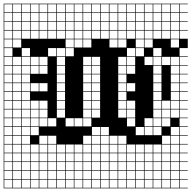

<svg xmlns="http://www.w3.org/2000/svg" viewBox="-20 -785 1040 1043"><path d="M0 -765.1H1000V-761.9H955.6V-717.5H1000V-714.3H955.6V-669.8H1000V-666.7H955.6V-622.2H1000V-619H955.6V-574.6H1000V-523.8H955.6V-479.4H1000V-476.2H955.6V-431.7H1000V-428.6H955.6V-384.1H1000V-381H955.6V-336.5H1000V-333.3H955.6V-288.9H1000V-285.7H955.6V-241.3H1000V-238.1H955.6V-193.7H1000V-190.5H955.6V-146H1000V-142.9H955.6V-98.4H1000V-95.2H955.6V-50.8H1000V-47.6H955.6V-3.2H1000V0H955.6V44.4H1000V47.6H955.6V92.1H1000V95.2H955.6V139.7H1000V142.9H955.6V187.3H1000V190.5H955.6V234.9H1000V238.1H0ZM574.6 -717.5H619V-761.9H574.6ZM98.4 -717.5H142.9V-761.9H98.4ZM527 -717.5H571.4V-761.9H527ZM3.2 -717.5H47.6V-761.9H3.2ZM907.9 -717.5H952.4V-761.9H907.9ZM622.2 -717.5H666.7V-761.9H622.2ZM479.4 -717.5H523.8V-761.9H479.4ZM241.3 -717.5H285.7V-761.9H241.3ZM669.8 -717.5H714.3V-761.9H669.8ZM860.3 -717.5H904.8V-761.9H860.3ZM146 -717.5H190.5V-761.9H146ZM288.9 -717.5H333.3V-761.9H288.9ZM193.7 -717.5H238.1V-761.9H193.7ZM431.7 -717.5H476.2V-761.9H431.7ZM812.7 -717.5H857.1V-761.9H812.7ZM717.5 -717.5H761.9V-761.9H717.5ZM336.5 -717.5H381V-761.9H336.5ZM50.8 -717.5H95.2V-761.9H50.8ZM384.1 -717.5H428.6V-761.9H384.1ZM765.1 -717.5H809.5V-761.9H765.1ZM574.6 -669.8H619V-714.3H574.6ZM384.1 -669.8H428.6V-714.3H384.1ZM50.8 -669.8H95.2V-714.3H50.8ZM193.7 -669.8H238.1V-714.3H193.7ZM812.7 -669.8H857.1V-714.3H812.7ZM717.5 -669.8H761.9V-714.3H717.5ZM431.7 -669.8H476.2V-714.3H431.7ZM336.5 -669.8H381V-714.3H336.5ZM860.3 -669.8H904.8V-714.3H860.3ZM288.9 -669.8H333.3V-714.3H288.9ZM669.8 -669.8H714.3V-714.3H669.8ZM146 -669.8H190.5V-714.3H146ZM479.4 -669.8H523.8V-714.3H479.4ZM241.3 -669.8H285.7V-714.3H241.3ZM907.9 -669.8H952.4V-714.3H907.9ZM622.2 -669.8H666.7V-714.3H622.2ZM527 -669.8H571.4V-714.3H527ZM3.2 -669.8H47.6V-714.3H3.2ZM98.4 -669.8H142.9V-714.3H98.4ZM765.1 -669.8H809.5V-714.3H765.1ZM3.2 -622.2H47.6V-666.7H3.2ZM574.6 -622.2H619V-666.7H574.6ZM907.9 -622.2H952.4V-666.7H907.9ZM288.9 -622.2H333.3V-666.7H288.9ZM860.3 -622.2H904.8V-666.7H860.3ZM622.2 -622.2H666.7V-666.7H622.2ZM527 -622.2H571.4V-666.7H527ZM336.5 -622.2H381V-666.7H336.5ZM50.8 -622.2H95.2V-666.7H50.8ZM98.4 -622.2H142.9V-666.7H98.4ZM812.7 -622.2H857.1V-666.7H812.7ZM479.4 -622.2H523.8V-666.7H479.4ZM146 -622.2H190.5V-666.7H146ZM669.8 -622.2H714.3V-666.7H669.8ZM193.7 -622.2H238.1V-666.7H193.7ZM384.1 -622.2H428.6V-666.7H384.1ZM765.1 -622.2H809.5V-666.7H765.1ZM717.5 -622.2H761.9V-666.7H717.5ZM431.7 -622.2H476.2V-666.7H431.7ZM241.3 -622.2H285.7V-666.7H241.3ZM431.7 -574.6H476.2V-619H431.7ZM765.1 -574.6H809.5V-619H765.1ZM717.5 -574.6H761.9V-619H717.5ZM98.4 -574.6H142.9V-619H98.4ZM384.1 -574.6H428.6V-619H384.1ZM479.4 -574.6H523.8V-619H479.4ZM812.7 -574.6H857.1V-619H812.7ZM669.8 -574.6H714.3V-619H669.8ZM146 -574.6H190.5V-619H146ZM527 -574.6H571.4V-619H527ZM336.5 -574.6H381V-619H336.5ZM860.3 -574.6H904.8V-619H860.3ZM622.2 -574.6H666.7V-619H622.2ZM50.8 -574.6H95.2V-619H50.8ZM3.2 -574.6H47.6V-619H3.2ZM288.9 -574.6H333.3V-619H288.9ZM241.3 -574.6H285.7V-619H241.3ZM907.9 -574.6H952.4V-619H907.9ZM574.6 -574.6H619V-619H574.6ZM193.7 -574.6H238.1V-619H193.7ZM336.5 -527H381V-571.4H336.5ZM384.1 -527H428.6V-571.4H384.1ZM431.7 -527H476.2V-571.4H431.7ZM574.6 -527H619V-571.4H574.6ZM622.2 -527H666.7V-571.4H622.2ZM717.5 -527H761.9V-571.4H717.5ZM765.1 -527H809.5V-571.4H765.1ZM907.9 -527H952.4V-571.4H907.9ZM50.8 -527H95.2V-571.4H50.8ZM3.2 -527H47.6V-571.4H3.2ZM241.3 -479.4H285.7V-523.8H241.3ZM98.4 -479.4H142.9V-523.8H98.4ZM336.5 -479.4H381V-523.8H336.5ZM3.2 -479.4H47.6V-523.8H3.2ZM717.5 -479.4H761.9V-523.8H717.5ZM812.7 -479.4H857.1V-523.8H812.7ZM288.9 -479.4H333.3V-523.8H288.9ZM669.8 -479.4H714.3V-523.8H669.8ZM50.8 -431.7H95.2V-476.2H50.8ZM193.7 -431.7H238.1V-476.2H193.7ZM288.9 -431.7H333.3V-476.2H288.9ZM812.7 -431.7H857.1V-476.2H812.7ZM669.8 -431.7H714.3V-476.2H669.8ZM479.4 -431.7H523.8V-476.2H479.4ZM907.9 -431.7H952.4V-476.2H907.9ZM431.7 -431.7H476.2V-476.2H431.7ZM3.2 -431.7H47.6V-476.2H3.2ZM765.1 -431.7H809.5V-476.2H765.1ZM98.4 -431.7H142.9V-476.2H98.4ZM622.2 -431.7H666.7V-476.2H622.2ZM146 -431.7H190.5V-476.2H146ZM860.3 -431.7H904.8V-476.2H860.3ZM622.2 -384.1H666.7V-428.6H622.2ZM3.2 -384.1H47.6V-428.6H3.2ZM907.9 -384.1H952.4V-428.6H907.9ZM146 -384.1H190.5V-428.6H146ZM98.4 -384.1H142.9V-428.6H98.4ZM669.8 -384.1H714.3V-428.6H669.8ZM812.7 -384.1H857.1V-428.6H812.7ZM50.8 -384.1H95.2V-428.6H50.8ZM193.7 -384.1H238.1V-428.6H193.7ZM288.9 -384.1H333.3V-428.6H288.9ZM431.7 -384.1H476.2V-428.6H431.7ZM479.4 -384.1H523.8V-428.6H479.4ZM479.4 -336.5H523.8V-381H479.4ZM431.7 -336.5H476.2V-381H431.7ZM98.4 -336.5H142.9V-381H98.4ZM50.8 -336.5H95.2V-381H50.8ZM812.7 -336.5H857.1V-381H812.7ZM288.9 -336.5H333.3V-381H288.9ZM907.9 -336.5H952.4V-381H907.9ZM622.2 -336.5H666.7V-381H622.2ZM3.2 -336.5H47.6V-381H3.2ZM622.2 -288.9H666.7V-333.3H622.2ZM3.2 -288.9H47.6V-333.3H3.2ZM669.8 -288.9H714.3V-333.3H669.8ZM907.9 -288.9H952.4V-333.3H907.9ZM50.8 -288.9H95.2V-333.3H50.8ZM288.9 -288.9H333.3V-333.3H288.9ZM812.7 -288.9H857.1V-333.3H812.7ZM193.7 -288.9H238.1V-333.3H193.7ZM98.4 -288.9H142.9V-333.3H98.4ZM479.4 -288.9H523.8V-333.3H479.4ZM146 -288.9H190.5V-333.3H146ZM431.7 -288.9H476.2V-333.3H431.7ZM431.7 -241.3H476.2V-285.7H431.7ZM98.4 -241.3H142.9V-285.7H98.4ZM288.9 -241.3H333.3V-285.7H288.9ZM812.7 -241.3H857.1V-285.7H812.7ZM479.4 -241.3H523.8V-285.7H479.4ZM50.8 -241.3H95.2V-285.7H50.8ZM907.9 -241.3H952.4V-285.7H907.9ZM622.2 -241.3H666.7V-285.7H622.2ZM3.2 -241.3H47.6V-285.7H3.2ZM3.2 -193.7H47.6V-238.1H3.2ZM907.9 -193.7H952.4V-238.1H907.9ZM50.8 -193.7H95.2V-238.1H50.8ZM669.8 -193.7H714.3V-238.1H669.8ZM98.4 -193.7H142.9V-238.1H98.4ZM860.3 -193.7H904.8V-238.1H860.3ZM622.2 -193.7H666.7V-238.1H622.2ZM146 -193.7H190.5V-238.1H146ZM193.7 -193.7H238.1V-238.1H193.7ZM812.7 -193.7H857.1V-238.1H812.7ZM431.7 -193.7H476.2V-238.1H431.7ZM479.4 -193.7H523.8V-238.1H479.4ZM288.9 -193.7H333.3V-238.1H288.9ZM193.7 -146H238.1V-190.5H193.7ZM3.2 -146H47.6V-190.5H3.2ZM812.7 -146H857.1V-190.5H812.7ZM479.4 -146H523.8V-190.5H479.4ZM431.7 -146H476.2V-190.5H431.7ZM907.9 -146H952.4V-190.5H907.9ZM50.8 -146H95.2V-190.5H50.8ZM98.4 -146H142.9V-190.5H98.4ZM669.8 -146H714.3V-190.5H669.8ZM146 -146H190.5V-190.5H146ZM622.2 -146H666.7V-190.5H622.2ZM288.9 -146H333.3V-190.5H288.9ZM860.3 -146H904.8V-190.5H860.3ZM336.5 -98.4H381V-142.9H336.5ZM146 -98.4H190.5V-142.9H146ZM669.8 -98.4H714.3V-142.9H669.8ZM98.4 -98.4H142.9V-142.9H98.4ZM860.3 -98.4H904.8V-142.9H860.3ZM50.8 -98.4H95.2V-142.9H50.8ZM193.7 -98.4H238.1V-142.9H193.7ZM431.7 -98.4H476.2V-142.9H431.7ZM384.1 -98.4H428.6V-142.9H384.1ZM812.7 -98.4H857.1V-142.9H812.7ZM3.2 -98.4H47.6V-142.9H3.2ZM241.3 -98.4H285.7V-142.9H241.3ZM765.1 -98.4H809.5V-142.9H765.1ZM50.8 -50.8H95.2V-95.2H50.8ZM907.9 -50.8H952.4V-95.2H907.9ZM98.4 -50.8H142.9V-95.2H98.4ZM146 -50.8H190.5V-95.2H146ZM527 -50.8H571.4V-95.2H527ZM812.7 -50.8H857.1V-95.2H812.7ZM765.1 -50.8H809.5V-95.2H765.1ZM479.4 -50.8H523.8V-95.2H479.4ZM3.2 -50.8H47.6V-95.2H3.2ZM717.5 -50.8H761.9V-95.2H717.5ZM50.8 -3.2H95.2V-47.6H50.8ZM574.6 -3.2H619V-47.6H574.6ZM241.3 -3.2H285.7V-47.6H241.3ZM431.7 -3.2H476.2V-47.6H431.7ZM907.9 -3.2H952.4V-47.6H907.9ZM98.4 -3.2H142.9V-47.6H98.4ZM479.4 -3.2H523.8V-47.6H479.4ZM860.3 -3.2H904.8V-47.6H860.3ZM3.2 -3.2H47.6V-47.6H3.2ZM622.2 -3.2H666.7V-47.6H622.2ZM193.7 -3.2H238.1V-47.6H193.7ZM527 -3.2H571.4V-47.6H527ZM717.5 44.4H761.9V0H717.5ZM527 44.4H571.4V0H527ZM3.2 44.4H47.6V0H3.2ZM336.5 44.4H381V0H336.5ZM812.7 44.4H857.1V0H812.7ZM622.2 44.4H666.7V0H622.2ZM193.7 44.4H238.1V0H193.7ZM241.3 44.4H285.7V0H241.3ZM860.3 44.4H904.8V0H860.3ZM479.4 44.4H523.8V0H479.4ZM146 44.4H190.5V0H146ZM384.1 44.4H428.6V0H384.1ZM98.4 44.4H142.9V0H98.4ZM907.9 44.4H952.4V0H907.9ZM669.8 44.4H714.3V0H669.8ZM574.6 44.4H619V0H574.6ZM288.9 44.4H333.3V0H288.9ZM50.8 44.4H95.2V0H50.8ZM431.7 44.4H476.2V0H431.7ZM765.1 44.4H809.5V0H765.1ZM765.1 92.1H809.5V47.6H765.1ZM431.7 92.1H476.2V47.6H431.7ZM3.2 92.1H47.6V47.6H3.2ZM50.8 92.1H95.2V47.6H50.8ZM669.8 92.1H714.3V47.6H669.8ZM288.9 92.1H333.3V47.6H288.9ZM907.9 92.1H952.4V47.6H907.9ZM98.4 92.1H142.9V47.6H98.4ZM574.6 92.1H619V47.6H574.6ZM146 92.1H190.5V47.6H146ZM384.1 92.1H428.6V47.6H384.1ZM860.3 92.1H904.8V47.6H860.3ZM193.7 92.1H238.1V47.6H193.7ZM717.5 92.1H761.9V47.6H717.5ZM622.2 92.1H666.7V47.6H622.2ZM527 92.1H571.4V47.6H527ZM479.4 92.1H523.8V47.6H479.4ZM241.3 92.1H285.7V47.6H241.3ZM336.5 92.1H381V47.6H336.5ZM812.7 92.1H857.1V47.6H812.7ZM812.7 139.7H857.1V95.2H812.7ZM146 139.7H190.5V95.2H146ZM479.4 139.7H523.8V95.2H479.4ZM765.1 139.7H809.5V95.2H765.1ZM3.2 139.7H47.6V95.2H3.2ZM241.3 139.7H285.7V95.2H241.3ZM50.8 139.7H95.2V95.2H50.8ZM669.8 139.7H714.3V95.2H669.8ZM622.2 139.7H666.7V95.2H622.2ZM336.5 139.7H381V95.2H336.5ZM717.5 139.7H761.9V95.2H717.5ZM431.7 139.7H476.2V95.2H431.7ZM288.9 139.7H333.3V95.2H288.9ZM907.9 139.7H952.4V95.2H907.9ZM98.4 139.7H142.9V95.2H98.4ZM527 139.7H571.4V95.2H527ZM193.7 139.7H238.1V95.2H193.7ZM384.1 139.7H428.6V95.2H384.1ZM574.6 139.7H619V95.2H574.6ZM860.3 139.7H904.8V95.2H860.3ZM860.3 187.3H904.8V142.9H860.3ZM907.9 187.3H952.4V142.9H907.9ZM527 187.3H571.4V142.9H527ZM384.1 187.3H428.6V142.9H384.1ZM574.6 187.3H619V142.9H574.6ZM3.2 187.3H47.6V142.9H3.2ZM50.8 187.3H95.2V142.9H50.8ZM193.7 187.3H238.1V142.9H193.7ZM241.3 187.3H285.7V142.9H241.3ZM336.5 187.3H381V142.9H336.5ZM812.7 187.3H857.1V142.9H812.7ZM146 187.3H190.5V142.9H146ZM765.1 187.3H809.5V142.9H765.1ZM669.8 187.3H714.3V142.9H669.8ZM717.5 187.3H761.9V142.9H717.5ZM431.7 187.3H476.2V142.9H431.7ZM288.9 187.3H333.3V142.9H288.9ZM479.4 187.3H523.8V142.9H479.4ZM98.4 187.3H142.9V142.9H98.4ZM622.2 187.3H666.7V142.9H622.2ZM907.9 234.9H952.4V190.5H907.9ZM717.5 234.9H761.9V190.5H717.5ZM574.6 234.9H619V190.5H574.6ZM431.7 234.9H476.2V190.5H431.7ZM479.4 234.9H523.8V190.5H479.4ZM765.1 234.9H809.5V190.5H765.1ZM98.4 234.9H142.9V190.5H98.4ZM241.3 234.9H285.7V190.5H241.3ZM288.9 234.9H333.3V190.5H288.9ZM669.8 234.9H714.3V190.5H669.8ZM146 234.9H190.5V190.5H146ZM527 234.9H571.4V190.5H527ZM860.3 234.9H904.8V190.5H860.3ZM50.8 234.9H95.2V190.5H50.8ZM3.2 234.9H47.6V190.5H3.2ZM193.7 234.9H238.1V190.5H193.7ZM812.7 234.9H857.1V190.5H812.7ZM384.1 234.9H428.6V190.5H384.1ZM622.2 234.9H666.7V190.5H622.2ZM336.5 234.9H381V190.5H336.5Z"/></svg>

Font: Jacquard 12 Charted
Style: Regular
Weight: 400
Designer: Sarah Cadigan-Fried
Version: Version 1.000